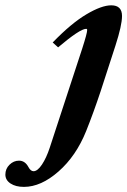

<svg xmlns="http://www.w3.org/2000/svg" viewBox="-164 -465 483 729"><path d="M-73.2 244.6Q-104.5 244.6 -124 231.7Q-143.6 218.8 -143.6 197.8Q-143.6 175.8 -127.9 160.4Q-112.3 145 -91.8 145Q-68.8 145 -55.7 169.9Q-47.4 185.1 -36.6 185.1Q-21.5 185.1 -4.6 159.7Q12.2 134.3 24.9 95.7L147.9 -279.8Q167 -338.9 167 -351.1Q167 -355.5 163.1 -355.5Q139.6 -355.5 56.6 -285.2L36.1 -303.7Q106.4 -376.5 164.1 -410.6Q221.7 -444.8 258.3 -444.8Q299.3 -444.8 299.3 -404.3Q299.3 -369.1 274.4 -292L218.3 -119.1Q191.4 -38.1 163.1 32.7Q125 127.4 58.3 186Q-8.3 244.6 -73.2 244.6Z"/></svg>

Font: Elstob ExtraBold
Style: Italic
Weight: 800
Italic angle: -20°
Designer: Peter S. Baker
Version: Version 1.015